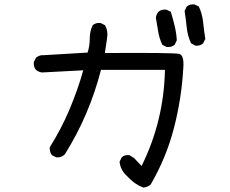

<svg xmlns="http://www.w3.org/2000/svg" viewBox="-20 -809 1040 868"><path d="M627.9 39.1Q586.9 23.4 555.7 -11.7Q524.4 -39.1 520.5 -78.1L530.3 -97.7Q543.9 -110.4 565.4 -107.4L586.9 -93.8L620.1 -58.6Q670.9 -161.1 697.3 -270.5Q723.6 -379.9 725.6 -493.2H436.5Q411.1 -393.6 370.1 -296.9Q329.1 -200.2 272.5 -110.4Q256.8 -95.7 234.4 -97.7L214.8 -107.4Q203.1 -122.1 205.1 -143.6Q256.8 -225.6 293.9 -313.5Q331.1 -401.4 356.4 -491.2Q207 -483.4 169.9 -481.4Q154.3 -483.4 142.6 -493.2Q130.9 -506.8 132.8 -528.3L142.6 -547.9Q158.2 -561.5 179.7 -559.6L376 -571.3Q385.7 -600.6 385.7 -634.3Q385.7 -668 399.4 -695.3Q413.1 -707 434.6 -705.1L454.1 -695.3Q469.7 -669.9 463.9 -634.8L454.1 -569.3Q765.6 -571.3 789.6 -565.4Q813.5 -559.6 808.6 -501Q800.8 -362.3 766.1 -229Q731.4 -95.7 661.1 25.4Q647.5 37.1 627.9 39.1ZM733.4 -596.7 713.9 -606.4Q700.2 -634.8 695.3 -666Q690.4 -697.3 684.6 -728.5Q686.5 -744.1 696.3 -755.9Q710 -767.6 731.4 -765.6L752 -755.9Q761.7 -724.6 769.5 -692.4Q777.3 -660.2 779.3 -627L769.5 -606.4Q755.9 -594.7 733.4 -596.7ZM863.3 -602.5 843.8 -613.3Q828.1 -646.5 824.2 -684.6Q820.3 -722.7 814.5 -759.8L824.2 -779.3Q837.9 -791 859.4 -789.1L878.9 -779.3Q894.5 -746.1 898.4 -708Q902.3 -669.9 908.2 -632.8L898.4 -613.3Q884.8 -600.6 863.3 -602.5Z"/></svg>

Font: NaikaiFont
Style: Regular-Lite
Weight: 400
Version: Version 1.67